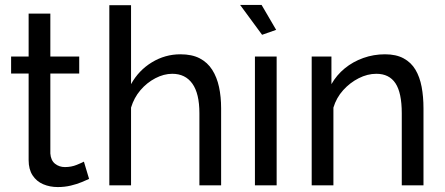

<svg xmlns="http://www.w3.org/2000/svg" viewBox="-20 -751 1802 778"><path d="M341 -26Q330 -21 311 -13Q292 -5 267 1Q242 7 214 7Q182 7 155 -4.5Q128 -16 112 -40.5Q96 -65 96 -102V-453H25V-522H96V-696H184V-522H301V-453H184V-129Q186 -101 203 -87.5Q220 -74 243 -74Q269 -74 291 -83Q313 -92 320 -96Z M876 0H788V-292Q788 -372 759.5 -412Q731 -452 678 -452Q644 -452 609.5 -434Q575 -416 549 -385.5Q523 -355 511 -315V0H423V-730H511V-410Q542 -466 595.5 -498.5Q649 -531 711 -531Q758 -531 789.5 -514.5Q821 -498 840 -468Q859 -438 867.5 -398.5Q876 -359 876 -312Z M1013 0V-522H1101V0ZM953 -731H1040L1099 -630L1042 -610Z M1696 0H1608V-292Q1608 -375 1582.5 -413.5Q1557 -452 1505 -452Q1469 -452 1433.5 -434Q1398 -416 1370.5 -385.5Q1343 -355 1331 -315V0H1243V-522H1323V-410Q1344 -447 1377 -474Q1410 -501 1452 -516Q1494 -531 1540 -531Q1585 -531 1615.5 -514.5Q1646 -498 1663.5 -468.5Q1681 -439 1688.5 -399Q1696 -359 1696 -312Z"/></svg>

Font: YasnoRaleway Medium
Style: Regular
Weight: 500
Designer: Matt McInerney, Pablo Impallari, Rodrigo Fuenzalida
Foundry: Matt McInerney, Pablo Impallari, Rodrigo Fuenzalida
Version: Version 4.026